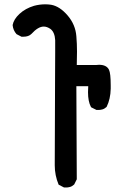

<svg xmlns="http://www.w3.org/2000/svg" viewBox="-20 -832 540 868"><path d="M229.5 -650.4Q227.5 -686.5 208 -701.2Q192.4 -711.9 177.7 -711.9Q152.3 -711.9 122.1 -678.7Q109.4 -666 85.9 -666Q83 -666 77.1 -666L54.7 -677.7Q39.1 -695.3 37.1 -718.8Q42 -745.1 68.4 -769.5Q94.7 -793.9 133.8 -805.7Q159.2 -812.5 184.6 -812.5Q197.3 -812.5 210.9 -810.5Q250 -803.7 285.6 -762.2Q321.3 -720.7 325.2 -668Q328.1 -634.8 328.1 -598.6Q328.1 -562.5 327.1 -538.1H414.1Q421.9 -539.1 427.7 -539.1Q461.9 -539.1 472.7 -516.6Q480.5 -501 480.5 -445.3Q480.5 -438.5 480.5 -430.7Q479.5 -383.8 461.9 -348.6Q452.1 -339.8 442.9 -337.4Q433.6 -335 427.7 -335Q421.9 -335 416 -335L392.6 -346.7L390.6 -349.6Q377.9 -374 377.9 -415Q377.9 -427.7 378.9 -442.4H325.2L327.1 -21.5L315.4 2Q305.7 10.7 296.4 13.2Q287.1 15.6 281.2 15.6Q275.4 15.6 269.5 15.6L245.1 2.9Q227.5 -39.1 227.5 -85Q228.5 -429.7 229 -494.6Q229.5 -559.6 229.5 -592.8Q229.5 -626 229.5 -650.4Z"/></svg>

Font: JasonHandwriting2
Style: SemiBold
Weight: 600
Version: Version 1.04.7